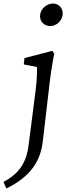

<svg xmlns="http://www.w3.org/2000/svg" viewBox="-74 -799 376 1091"><path d="M-54 235 -38 272C97 206 155 120 169 6L210 -345C219 -414 227 -455 234 -495L223 -510L65 -469L61 -433L136 -418C137 -406 137 -358 129 -290L89 22C76 130 32 188 -54 235ZM154 -715C149 -678 177 -651 211 -651C245 -651 277 -678 282 -715C286 -751 261 -779 227 -779C193 -779 158 -751 154 -715Z"/></svg>

Font: TPK Tissa Web
Style: Italic
Weight: 400
Italic angle: -7°
Designer: Jacques Le Bailly, Suppakit Chalermlarp | Katatrad Co.,Ltd.
Foundry: Jacques Le Bailly, Cadson Demak Co.,Ltd.
Version: Version 5.000;Glyphs 3.1.2 (3151)